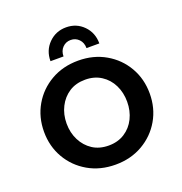

<svg xmlns="http://www.w3.org/2000/svg" viewBox="-127 -804 878 927"><g transform="rotate(-20 311.5 -340.5)"><path d="M312 12Q233 12 171.5 -23.5Q110 -59 75 -119.5Q40 -180 40 -255Q40 -330 75 -390.5Q110 -451 171.5 -486.5Q233 -522 312 -522Q390 -522 451.5 -486.5Q513 -451 548 -390.5Q583 -330 583 -255Q583 -180 548 -119.5Q513 -59 451.5 -23.5Q390 12 312 12ZM312 -86Q359 -86 394 -108.5Q429 -131 448 -169.5Q467 -208 467 -255Q467 -302 448 -340.5Q429 -379 394 -401.5Q359 -424 312 -424Q264 -424 229.5 -401.5Q195 -379 175.5 -340.5Q156 -302 156 -255Q156 -208 175.5 -169.5Q195 -131 229.5 -108.5Q264 -86 312 -86ZM312 -693Q259 -693 222.5 -656.5Q186 -620 186 -565H253Q253 -593 270 -610.5Q287 -628 312 -628Q337 -628 354 -610.5Q371 -593 371 -565H437Q437 -620 401 -656.5Q365 -693 312 -693Z"/></g></svg>

Font: MuseoModerno Medium
Style: Regular
Weight: 500
Designer: Pablo Cosgaya, Héctor Gatti, Marcela Romero, and the Authors of The MuseoModerno Project.
Foundry: Omnibus-Type Team
Version: Version 1.001